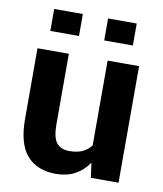

<svg xmlns="http://www.w3.org/2000/svg" viewBox="-82 -781 727 857"><g transform="rotate(10 282.0 -352.0)"><path d="M377 -66.9Q351.1 -29.3 314.5 -9.8Q277.8 9.8 229 9.8Q144 9.8 97.7 -42.5Q51.3 -94.7 51.3 -209.5V-528.3H193.4V-208.5Q193.4 -149.4 212.4 -125.2Q231.4 -101.1 270.5 -101.1Q305.2 -101.1 329.1 -111.8Q353 -122.6 369.1 -144V-528.3H511.7V0H386.2ZM468.3 -614.3H338.4V-713.9H468.3ZM224.1 -614.3H94.2V-713.9H224.1Z"/></g></svg>

Font: Roboto Web
Style: Bold
Weight: 700
Designer: Google
Version: Version 1.200310; 2013